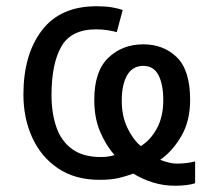

<svg xmlns="http://www.w3.org/2000/svg" viewBox="-20 -566 682 615"><path d="M289 -546Q318 -546 338.5 -542.5Q359 -539 373 -534L354 -463Q344 -466 326 -469Q308 -472 288 -472Q208 -472 176.5 -417Q145 -362 145 -261Q145 -204 160.5 -159Q176 -114 211 -88.5Q246 -63 303 -63Q320 -63 332 -65.5Q344 -68 347 -69Q319 -101 300.5 -144.5Q282 -188 282 -246Q282 -338 327 -381Q372 -424 439 -424Q504 -424 546.5 -382.5Q589 -341 589 -246Q589 -178 560.5 -129.5Q532 -81 493 -54Q503 -50 518 -46Q533 -42 548 -42Q578 -42 605 -49V21Q593 25 575.5 27Q558 29 541 29Q504 29 470 18.5Q436 8 407 -10Q386 -2 361 4Q336 10 299 10Q220 10 165.5 -27Q111 -64 83 -126Q55 -188 55 -263Q55 -391 114 -468.5Q173 -546 289 -546ZM439 -355Q405 -355 387.5 -325.5Q370 -296 370 -243Q370 -194 388 -156.5Q406 -119 431 -98Q463 -118 483 -155.5Q503 -193 503 -245Q503 -296 487.5 -325.5Q472 -355 439 -355Z"/></svg>

Font: Noto Sans IKEA
Style: Regular
Weight: 400
Designer: Monotype Design Team
Foundry: Monotype Imaging Inc.
Version: Version 2.001